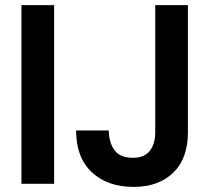

<svg xmlns="http://www.w3.org/2000/svg" viewBox="-20 -720 820 752"><path d="M64 0V-700H192V0ZM503 12Q401 12 339.5 -45.5Q278 -103 278 -209H406Q407 -160 429 -131Q451 -102 500 -102Q546 -102 567 -129.5Q588 -157 588 -202V-700H716V-202Q716 -99 658.5 -43.5Q601 12 503 12Z"/></svg>

Font: Rethink Sans
Style: Bold
Weight: 700
Designer: The Rethink Sans project authors (Hans Thiessen). DM Sans designed by Colophon Foundry.
Foundry: Rethink Communications LLC
Version: Version 1.001